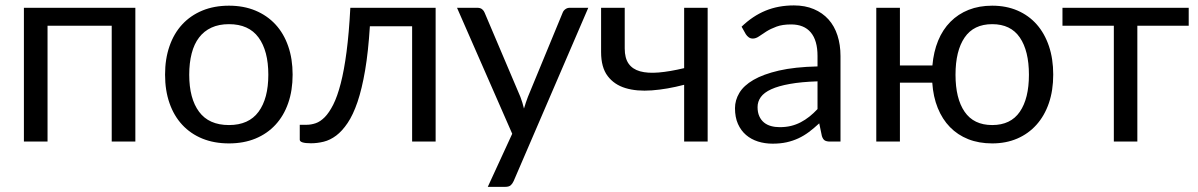

<svg xmlns="http://www.w3.org/2000/svg" viewBox="-20 -536 4535 727"><path d="M492.5 0H403V-438.5H160V0H70.5V-506.5H492.5Z M847 -514.5Q902.5 -514.5 947 -496Q991.5 -477.5 1023 -443.5Q1054.5 -409.5 1071.2 -361.2Q1088 -313 1088 -253.5Q1088 -193.5 1071.2 -145.5Q1054.5 -97.5 1023 -63.5Q991.5 -29.5 947 -11.2Q902.5 7 847 7Q791 7 746.2 -11.2Q701.5 -29.5 670 -63.5Q638.5 -97.5 621.8 -145.5Q605 -193.5 605 -253.5Q605 -313 621.8 -361.2Q638.5 -409.5 670 -443.5Q701.5 -477.5 746.2 -496Q791 -514.5 847 -514.5ZM847 -62.5Q922 -62.5 959 -112.8Q996 -163 996 -253Q996 -343.5 959 -394Q922 -444.5 847 -444.5Q809 -444.5 780.8 -431.5Q752.5 -418.5 733.8 -394Q715 -369.5 705.8 -333.8Q696.5 -298 696.5 -253Q696.5 -163 733.8 -112.8Q771 -62.5 847 -62.5Z M1629.5 0H1540.5V-436.5H1380.5Q1374.5 -340 1362.5 -269.8Q1350.5 -199.5 1333.8 -150.2Q1317 -101 1296.2 -70.2Q1275.5 -39.5 1252.8 -22.5Q1230 -5.5 1205.8 0.5Q1181.5 6.5 1157.5 6.5Q1115 6.5 1115 -7V-63.5H1141Q1158 -63.5 1175.5 -69.5Q1193 -75.5 1209.8 -92.5Q1226.5 -109.5 1242 -140.2Q1257.5 -171 1270.2 -220.2Q1283 -269.5 1292.2 -339.8Q1301.5 -410 1306.5 -506.5H1629.5Z M2207.5 -506.5 1925 149.5Q1920.5 159.5 1913.8 165.5Q1907 171.5 1893 171.5H1827L1919.5 -29.5L1710.5 -506.5H1787.5Q1799 -506.5 1805.8 -500.8Q1812.5 -495 1815 -488L1950.5 -169Q1958.5 -148 1964 -125Q1971 -148.5 1979 -169.5L2110.5 -488Q2113.5 -496 2120.8 -501.2Q2128 -506.5 2137 -506.5Z M2659.5 -506.5V0H2570.5V-215Q2505.5 -198 2448.2 -193.8Q2391 -189.5 2348.2 -202.5Q2305.5 -215.5 2280.8 -248.2Q2256 -281 2256 -339V-506.5H2345.5V-352.5Q2345.5 -316 2360.2 -295Q2375 -274 2403.5 -266Q2432 -258 2474 -261.5Q2516 -265 2570.5 -278V-506.5Z M3075.5 -228Q3014 -226 2970.8 -218.2Q2927.5 -210.5 2900.2 -198Q2873 -185.5 2860.8 -168.5Q2848.5 -151.5 2848.5 -130.5Q2848.5 -110.5 2855 -96Q2861.5 -81.5 2872.8 -72.2Q2884 -63 2899.2 -58.8Q2914.5 -54.5 2932 -54.5Q2955.5 -54.5 2975 -59.2Q2994.5 -64 3011.8 -73Q3029 -82 3044.8 -94.5Q3060.5 -107 3075.5 -123ZM2788 -435Q2830 -475.5 2878.5 -495.5Q2927 -515.5 2986 -515.5Q3028.5 -515.5 3061.5 -501.5Q3094.5 -487.5 3117 -462.5Q3139.5 -437.5 3151 -402Q3162.5 -366.5 3162.5 -324V0H3123Q3110 0 3103 -4.2Q3096 -8.5 3092 -21L3082 -69Q3062 -50.5 3043 -36.2Q3024 -22 3003 -12.2Q2982 -2.5 2958.2 2.8Q2934.5 8 2905.5 8Q2876 8 2850 -0.2Q2824 -8.5 2804.8 -25Q2785.5 -41.5 2774.2 -66.8Q2763 -92 2763 -126.5Q2763 -156.5 2779.5 -184.2Q2796 -212 2833 -233.5Q2870 -255 2929.5 -268.8Q2989 -282.5 3075.5 -284.5V-324Q3075.5 -383 3050 -413.2Q3024.5 -443.5 2975.5 -443.5Q2942.5 -443.5 2920.2 -435.2Q2898 -427 2881.8 -416.8Q2865.5 -406.5 2853.8 -398.2Q2842 -390 2830.5 -390Q2821.5 -390 2815 -394.8Q2808.5 -399.5 2804 -406.5Z M3737 -62.5Q3807 -62.5 3841.5 -112.8Q3876 -163 3876 -253Q3876 -343.5 3841.5 -394Q3807 -444.5 3737 -444.5Q3667 -444.5 3632.5 -394Q3598 -343.5 3598 -253Q3598 -163 3632.5 -112.8Q3667 -62.5 3737 -62.5ZM3510.5 -288Q3515 -340 3532.2 -382Q3549.5 -424 3578.8 -453.5Q3608 -483 3647.8 -498.8Q3687.5 -514.5 3737 -514.5Q3790 -514.5 3832.8 -496Q3875.5 -477.5 3905.5 -443.5Q3935.5 -409.5 3951.8 -361.2Q3968 -313 3968 -253.5Q3968 -193.5 3951.5 -145.5Q3935 -97.5 3904.5 -63.5Q3874 -29.5 3831.5 -11.2Q3789 7 3737 7Q3686.5 7 3646.2 -9Q3606 -25 3577 -54.8Q3548 -84.5 3530.8 -127Q3513.5 -169.5 3510 -223H3387.5V0H3298V-506.5H3387.5V-288Z M4481 -438.5H4286.5V0H4197.5V-438.5H4003V-506.5H4481Z"/></svg>

Font: Lato 2
Style: Regular
Weight: 400
Designer: Lukasz Dziedzic with Adam Twardoch and Botio Nikoltchev
Foundry: tyPoland Lukasz Dziedzic
Version: Version 2.015; 2015-08-06; http://www.latofonts.com/